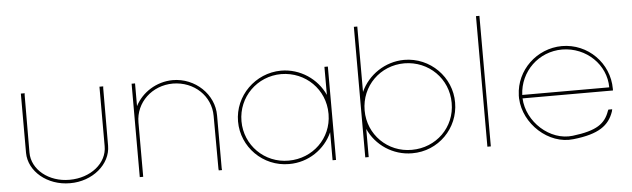

<svg xmlns="http://www.w3.org/2000/svg" viewBox="-48 -945 3661 1112"><g transform="rotate(-5 1782.5 -388.5)"><path d="M80.5 -543V-552H102.8L101.7 -542L100.5 -207C100.5 -108 198.2 -29 319 -30C440.9 -30 538.5 -107 537.5 -207V-543V-552H559.5L558.5 -542L557.5 -207C557.5 -100 451.2 -9 319 -10C187.9 -10 81.5 -99 80.5 -207Z M744.5 -420.9C783.7 -498.1 868.5 -552.3 963 -553C1094.1 -553 1202.6 -449 1201.6 -326V-20L1202.6 -9H1183.6L1182.6 -19L1181.5 -326C1181.5 -442 1086 -532 963 -533C841.1 -533 744.5 -442 744.5 -326V-316V-20V-10H724.5V-20V-316V-326V-543V-553H744.5V-543Z M1319.5 -281C1319.5 -430 1443 -552 1592.5 -553C1704.8 -553 1802.7 -485.1 1845.5 -389.8V-543V-553H1865.5V-543V-285C1865.5 -283.7 1865.5 -282.3 1865.5 -281V-20V-10H1845.5V-20V-172.9C1803 -77.3 1706 -9.3 1592.5 -10C1440.7 -10 1319.5 -133 1319.5 -281ZM1339.5 -281C1339.5 -141 1452.2 -29 1592.5 -30C1732.5 -30 1844.4 -137.8 1845.5 -276.7V-281C1845.5 -422 1733.9 -532 1592.5 -533C1452.2 -533 1339.5 -422 1339.5 -281Z M2035.5 -281V-759V-769H2055.5V-759V-388.7C2098.6 -484.9 2197.2 -552.3 2308.5 -553C2460.3 -553 2582.5 -429 2581.5 -281C2581.5 -132 2461.4 -9 2308.5 -10C2196.4 -10 2098.4 -77.5 2055.5 -173.4V-20V-10H2035.5V-20ZM2055.5 -281C2055.5 -140 2168.2 -29 2308.5 -30C2449.9 -30 2562.5 -139 2561.5 -281C2561.5 -422 2449.9 -532 2308.5 -533C2167 -533 2055.5 -423 2055.5 -281Z M2745.5 -759V-769H2765.5V-759V-20V-10H2745.5V-20Z M2972.7 -291H3478.5C3478.5 -422 3366.9 -532 3225.5 -533C3088.5 -533 2978.9 -427.2 2972.7 -291ZM2952.8 -271H2952.5V-281V-291H2952.7C2957.4 -436.3 3079.3 -552 3225.5 -553C3377.3 -553 3498.5 -430 3498.5 -281V-271H3488.5H2972.7C2978.8 -134.1 3110.3 -13.4 3243.9 -30C3384.2 -47 3433.6 -83 3458.9 -156L3462.4 -163H3484.5L3481.5 -150C3454.3 -71 3394.5 -26 3246.2 -10C3100 7.6 2959.2 -124.9 2952.8 -271Z"/></g></svg>

Font: Nordica Plus
Style: NordicaClassicUltraLightExt
Weight: 300
Version: Version 1.01